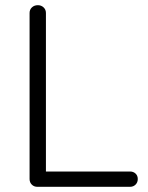

<svg xmlns="http://www.w3.org/2000/svg" viewBox="-20 -720 572 740"><path d="M511 -30Q511 -17 502.5 -8.5Q494 0 481 0H124Q111 0 102.5 -8.5Q94 -17 94 -30V-670Q94 -683 103 -691.5Q112 -700 126 -700Q139 -700 148 -691.5Q157 -683 157 -670V-59H481Q494 -59 502.5 -51Q511 -43 511 -30Z"/></svg>

Font: Quicksand
Style: Regular
Weight: 400
Designer: Andrew Paglinawan
Foundry: Andrew Paglinawan
Version: Version 3.000